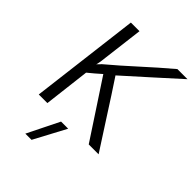

<svg xmlns="http://www.w3.org/2000/svg" viewBox="-267 -834 1182 1182"><g transform="rotate(45 324.5 -242.5)"><path d="M503 0Q440 -95 382 -184.5Q324 -274 260 -370Q240 -352 220 -335Q200 -318 179 -301Q169 -223 161 -150.5Q153 -78 143 0H68L156 -714H231L194 -414Q193 -406 191 -398Q189 -390 187 -381Q192 -388 198 -393Q204 -398 209 -405Q298 -480 384.5 -559Q471 -638 561 -714H649Q567 -640 484.5 -565.5Q402 -491 319 -417Q390 -310 454.5 -208.5Q519 -107 589 0ZM345 21 234 229H180Q206 176 231.5 125Q257 74 283 21Z"/></g></svg>

Font: Josefin Sans
Style: Italic
Weight: 400
Italic angle: -7.5°
Designer: Santiago Orozco
Foundry: Typemade